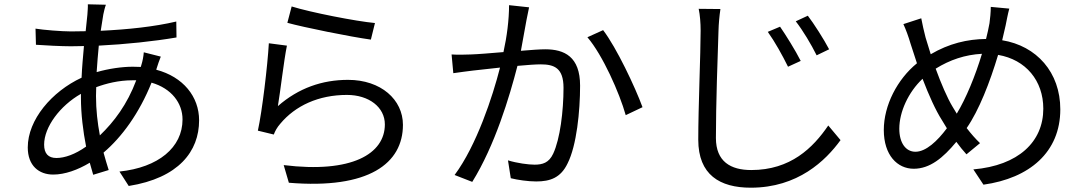

<svg xmlns="http://www.w3.org/2000/svg" viewBox="-20 -814 5040 892"><path d="M613 -441C571 -329 510 -248 444 -185C433 -243 426 -304 426 -368L427 -409C473 -426 531 -441 596 -441ZM727 -551 648 -571C647 -554 642 -528 637 -513L634 -503L597 -504C546 -504 485 -495 429 -479C432 -521 435 -563 439 -602C562 -608 695 -622 800 -640L799 -714C697 -690 575 -677 448 -671L460 -747C463 -761 467 -779 472 -792L388 -794C389 -782 387 -764 386 -746L378 -669L310 -668C267 -668 180 -675 145 -681L147 -606C188 -603 266 -599 309 -599L370 -600C366 -553 361 -503 359 -453C221 -389 109 -258 109 -129C109 -44 161 -3 227 -3C282 -3 342 -25 397 -58L413 -2L485 -24C477 -49 469 -76 461 -105C546 -177 627 -288 684 -430C777 -403 828 -335 828 -259C828 -129 716 -36 535 -17L578 50C810 13 905 -111 905 -255C905 -365 831 -457 706 -490L707 -494C712 -510 721 -537 727 -551ZM356 -378V-360C356 -285 366 -204 380 -133C329 -97 281 -80 242 -80C204 -80 185 -101 185 -142C185 -224 259 -323 356 -378Z M1335 -784 1315 -708C1391 -687 1608 -643 1703 -630L1722 -707C1634 -715 1421 -757 1335 -784ZM1313 -602 1229 -613C1223 -508 1198 -298 1178 -207L1252 -189C1258 -205 1267 -222 1282 -239C1352 -323 1460 -373 1592 -373C1694 -373 1768 -316 1768 -236C1768 -99 1614 -8 1298 -47L1322 35C1694 66 1852 -55 1852 -234C1852 -351 1750 -443 1597 -443C1477 -443 1367 -405 1271 -321C1282 -385 1299 -534 1313 -602Z M2782 -674 2709 -641C2780 -558 2858 -382 2887 -279L2965 -316C2931 -409 2844 -593 2782 -674ZM2078 -561 2086 -474C2112 -478 2153 -483 2176 -486L2303 -500C2269 -366 2194 -138 2092 -1L2174 31C2279 -138 2347 -364 2384 -508C2428 -512 2468 -515 2492 -515C2555 -515 2598 -498 2598 -406C2598 -298 2582 -168 2550 -100C2530 -57 2500 -49 2463 -49C2435 -49 2382 -56 2340 -69L2353 14C2385 22 2433 29 2471 29C2536 29 2585 12 2617 -55C2659 -138 2675 -297 2675 -416C2675 -551 2602 -585 2513 -585C2489 -585 2447 -582 2400 -578L2426 -721C2430 -740 2434 -762 2438 -780L2345 -790C2345 -722 2335 -644 2319 -572C2259 -567 2200 -562 2167 -561C2135 -560 2109 -559 2078 -561Z M3604 -690 3547 -666C3580 -620 3615 -557 3641 -504L3700 -531C3676 -579 3629 -654 3604 -690ZM3733 -741 3677 -715C3711 -671 3748 -609 3774 -557L3832 -585C3808 -631 3760 -706 3733 -741ZM3327 -772 3226 -773C3232 -744 3235 -708 3235 -671C3235 -567 3224 -313 3224 -165C3224 -2 3324 58 3468 58C3687 58 3816 -68 3885 -163L3828 -231C3757 -127 3653 -24 3470 -24C3375 -24 3306 -63 3306 -173C3306 -322 3314 -559 3318 -671C3319 -704 3322 -739 3327 -772Z M4542 -564C4511 -461 4468 -357 4425 -286L4405 -319C4381 -359 4352 -426 4327 -495C4393 -536 4464 -560 4542 -564ZM4260 -729 4177 -702C4189 -676 4201 -643 4210 -612L4240 -520C4149 -446 4086 -325 4086 -210C4086 -93 4149 -30 4225 -30C4300 -30 4361 -80 4423 -155C4438 -134 4454 -115 4470 -97L4533 -149C4512 -169 4491 -193 4471 -219C4528 -301 4579 -432 4617 -559C4746 -537 4827 -439 4827 -309C4827 -155 4711 -45 4502 -27L4549 44C4763 14 4906 -107 4906 -306C4906 -478 4796 -601 4636 -627L4652 -696C4656 -715 4662 -749 4669 -774L4583 -782C4583 -759 4580 -726 4577 -706C4573 -682 4567 -658 4561 -633C4474 -632 4389 -612 4304 -562L4280 -640C4273 -668 4265 -701 4260 -729ZM4379 -218C4335 -159 4282 -109 4233 -109C4188 -109 4158 -150 4158 -216C4158 -294 4200 -386 4266 -448C4295 -372 4327 -301 4356 -256Z"/></svg>

Font: Noto Sans Mono CJK SC
Style: Regular
Weight: 400
Designer: Ryoko NISHIZUKA 西塚涼子 (kana, bopomofo & ideographs); Paul D. Hunt (Latin, Greek & Cyrillic); Sandoll Communications 산돌커뮤니
Foundry: Adobe
Version: Version 2.004;hotconv 1.0.118;makeotfexe 2.5.65603